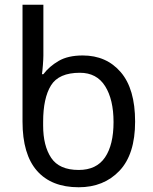

<svg xmlns="http://www.w3.org/2000/svg" viewBox="-20 -780 645 810"><path d="M312 10Q197 10 136 -59.5Q75 -129 75 -267V-760H163V-546Q163 -531 161 -505.5Q159 -480 157 -467H163Q188 -500 227.5 -523Q267 -546 329 -546Q429 -546 489.5 -475.5Q550 -405 550 -267Q550 -129 484 -59.5Q418 10 312 10ZM312 -63Q387 -63 423 -116Q459 -169 459 -265Q459 -360 423.5 -416.5Q388 -473 317 -473Q228 -473 195 -419.5Q162 -366 162 -266V-250Q162 -165 196 -114Q230 -63 312 -63Z"/></svg>

Font: Noto Sans Living
Style: Regular
Weight: 400
Designer: Monotype Design Team
Foundry: Monotype Imaging Inc.
Version: Version 2.013; ttfautohint (v1.8.4.7-5d5b)